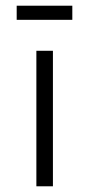

<svg xmlns="http://www.w3.org/2000/svg" viewBox="-20 -653 323 673"><path d="M165.5 0H107.5V-475H165.5ZM233.5 -583.5H38.5V-633H233.5Z"/></svg>

Font: Betina Sans Light
Style: Regular
Weight: 300
Designer: Jonathan Pinhorn (font) & Cristiano Sobral (main changes)
Version: Version 2.001;October 6, 2020;FontCreator 13.0.0.2681 64-bit